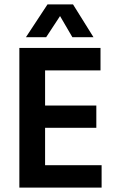

<svg xmlns="http://www.w3.org/2000/svg" viewBox="-20 -853 513 873"><path d="M312 -833 405 -684H309L253 -780L190 -684H98L196 -833ZM442 0H68V-635H437V-533H185V-373H418V-272H185V-102H442Z"/></svg>

Font: Gemunu Libre
Style: Bold
Weight: 700
Designer: Puspanada Ekanayake, Sola Matas, Pathum Egodawatta, Kosala Senevirathne
Foundry: mooniak
Version: Version 1.100